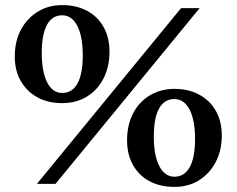

<svg xmlns="http://www.w3.org/2000/svg" viewBox="-20 -722 929 754"><path d="M125 0 691 -690H764L198 0ZM224 -317Q168 -317 126.5 -340Q85 -363 61.5 -404Q38 -445 38 -500Q38 -560 62 -605Q86 -650 128 -676Q170 -702 224 -702Q280 -702 322 -679.5Q364 -657 387 -615.5Q410 -574 410 -519Q410 -460 386.5 -414Q363 -368 321 -342.5Q279 -317 224 -317ZM224 -357Q264 -357 284.5 -394.5Q305 -432 305 -505Q305 -579 283.5 -620.5Q262 -662 224 -662Q185 -662 164.5 -624.5Q144 -587 144 -514Q144 -441 165 -399Q186 -357 224 -357ZM665 12Q609 12 567 -10.5Q525 -33 502 -74.5Q479 -116 479 -171Q479 -231 502.5 -276.5Q526 -322 568.5 -347.5Q611 -373 665 -373Q721 -373 763 -350Q805 -327 828 -286Q851 -245 851 -190Q851 -131 827 -85.5Q803 -40 761.5 -14Q720 12 665 12ZM665 -28Q704 -28 725 -65.5Q746 -103 746 -176Q746 -250 724.5 -291.5Q703 -333 665 -333Q625 -333 604.5 -295.5Q584 -258 584 -185Q584 -112 605.5 -70Q627 -28 665 -28Z"/></svg>

Font: Platypi Light SemiBold
Style: Regular
Weight: 600
Version: Version 1.200